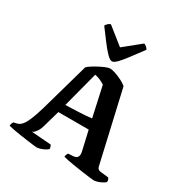

<svg xmlns="http://www.w3.org/2000/svg" viewBox="-219 -1150 1252 1315"><g transform="rotate(30 407.0 -492.5)"><path d="M256 0Q251 0 231 -2.5Q211 -5 182 -9Q153 -13 122.5 -17.5Q92 -22 65.5 -27Q39 -32 24 -36Q24 -47 27.5 -56Q31 -65 35 -69L49 -72Q60 -74 72.5 -79Q85 -84 99 -101Q113 -118 128.5 -154.5Q144 -191 163 -255L272 -641Q280 -650 300 -663Q320 -676 344.5 -689Q369 -702 391 -711Q413 -720 425 -720Q440 -720 466 -711.5Q492 -703 519.5 -689.5Q547 -676 564 -661L693 -98Q696 -87 702.5 -81.5Q709 -76 722 -74L785 -67Q789 -61 791.5 -57.5Q794 -54 795 -36Q787 -28 771.5 -19.5Q756 -11 738.5 -5.5Q721 0 709 0Q702 0 677 -3Q652 -6 618.5 -11Q585 -16 551.5 -21Q518 -26 491.5 -31.5Q465 -37 455 -40Q455 -53 460.5 -61.5Q466 -70 466 -71L499 -73Q512 -73 523.5 -77Q535 -81 541 -95Q547 -109 539 -140L506 -284H266L227 -147Q222 -129 213 -114Q204 -99 194.5 -89Q185 -79 176 -77L332 -65Q333 -62 337 -54Q341 -46 341 -35Q334 -27 318 -18.5Q302 -10 285 -5Q268 0 256 0ZM283 -350Q336 -352 377 -353.5Q418 -355 446 -357.5Q474 -360 488 -362L436 -599Q416 -612 396.5 -620Q377 -628 357 -632ZM409 -768Q394 -768 369 -793Q344 -818 312 -860.5Q280 -903 242 -954Q247 -964 256.5 -973Q266 -982 277 -985L410 -879L541 -985Q551 -982 561 -973Q571 -964 575 -955Q536 -903 504.5 -860.5Q473 -818 449 -793Q425 -768 409 -768Z"/></g></svg>

Font: Texturina 12pt
Style: Bold
Weight: 700
Designer: Guillermo Torres Carreño
Foundry: Omnibus-Type
Version: Version 1.002